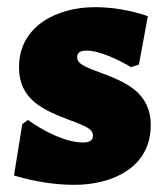

<svg xmlns="http://www.w3.org/2000/svg" viewBox="-20 -503 460 535"><path d="M392 -458C342 -475 293 -483 244 -483C140 -483 33 -431 33 -316C33 -224 102 -196 175 -168C198 -160 214 -153 224 -147C234 -141 239 -134 239 -125C239 -112 230 -106 211 -106C161 -106 97 -140 58 -169L42 -157L19 -14C76 3 132 12 187 12C293 12 400 -36 400 -154C400 -245 331 -274 259 -301C236 -309 220 -316 210 -322C200 -328 195 -335 195 -344C195 -356 204 -362 221 -362C259 -362 313 -335 345 -316L367 -323Z"/></svg>

Font: Luna Sans Black
Style: Regular
Weight: 900
Designer: Juan Pablo del Peral
Foundry: Huerta Tipografica
Version: Version 2.001; ttfautohint (v1.5)